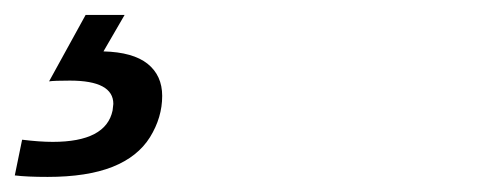

<svg xmlns="http://www.w3.org/2000/svg" viewBox="-55 -20 675 257"><path d="M8.8 216.8Q-19 216.8 -35.2 214.8L-25.4 167Q-2 169.9 15.6 169.9Q86.9 169.9 95.7 127.9L96.7 119.1Q96.7 87.9 38.6 87.9Q17.6 87.9 10.7 88.9L59.6 0H111.8L83.5 48.8Q123 49.8 142.6 65.4Q162.1 81.1 162.1 108.4Q162.1 137.2 145.8 163.6Q129.4 189.9 95.5 203.4Q61.5 216.8 8.8 216.8Z"/></svg>

Font: Cousine
Style: Italic
Weight: 400
Italic angle: -12°
Monospace: yes
Designer: Steve Matteson
Foundry: Monotype Imaging Inc.
Version: Version 1.21